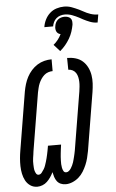

<svg xmlns="http://www.w3.org/2000/svg" viewBox="-66 -1083 688 1135"><g transform="rotate(-5 278.0 -515.5)"><path d="M277 8Q261 8 247.5 2Q234 -4 225.5 -15.5Q217 -27 212.5 -41Q208 -55 205 -70Q198 -55 188.5 -41Q179 -27 167 -15.5Q155 -4 139.5 2Q124 8 109 8Q85 8 67 -4.5Q49 -17 39 -36Q29 -55 24.5 -77Q20 -99 19.5 -122Q19 -145 21 -168Q23 -191 27 -214L84 -559Q88 -581 94.5 -602.5Q101 -624 111.5 -644Q122 -664 138 -682Q154 -700 173.5 -712Q193 -724 214.5 -729.5Q236 -735 258 -735V-665Q245 -665 231.5 -660.5Q218 -656 207.5 -646.5Q197 -637 189 -625Q181 -613 175.5 -600Q170 -587 167 -574Q164 -561 161 -548L104 -203Q103 -193 101.5 -183.5Q100 -174 98.5 -164Q97 -154 96.5 -144.5Q96 -135 96.5 -125Q97 -115 97.5 -105.5Q98 -96 100.5 -87Q103 -78 108 -70Q113 -62 122 -62Q133 -62 141 -72Q149 -82 155 -92Q161 -102 164.5 -112.5Q168 -123 171.5 -134Q175 -145 177.5 -155.5Q180 -166 182.5 -177Q185 -188 187 -199Q189 -210 191 -221L192 -228H270L269 -221Q267 -210 266 -199Q265 -188 263.5 -177Q262 -166 261.5 -155.5Q261 -145 260.5 -134Q260 -123 260.5 -112.5Q261 -102 263 -91.5Q265 -81 270 -71.5Q275 -62 286 -62Q295 -62 302.5 -68.5Q310 -75 315 -83Q320 -91 324 -99.5Q328 -108 331 -117Q334 -126 336 -134.5Q338 -143 340.5 -152Q343 -161 344.5 -169.5Q346 -178 348 -187L405 -532Q407 -546 408.5 -560.5Q410 -575 409.5 -589Q409 -603 406 -616.5Q403 -630 396 -641Q389 -652 377 -658.5Q365 -665 351 -665L350 -735Q376 -735 400 -728Q424 -721 441.5 -705.5Q459 -690 470 -668Q481 -646 485 -621.5Q489 -597 487.5 -571.5Q486 -546 482 -521L425 -176Q421 -155 416 -135Q411 -115 402.5 -95Q394 -75 382.5 -56.5Q371 -38 354.5 -23.5Q338 -9 317.5 -0.5Q297 8 277 8ZM284 -928H232Q235 -950 245.5 -971.5Q256 -993 273.5 -1009Q291 -1025 313.5 -1032Q336 -1039 358 -1039Q382 -1039 403.5 -1031Q425 -1023 446 -1013L469 -1001Q488 -990 510 -982.5Q532 -975 556 -975L548 -928Q525 -928 504 -936Q483 -944 464 -954L442 -966Q423 -976 402 -984Q381 -992 358 -992Q345 -992 332 -988Q319 -984 308.5 -975Q298 -966 292 -953.5Q286 -941 284 -928ZM313 -779 277 -819Q292 -831 304 -846.5Q316 -862 324 -879Q316 -880 309.5 -885Q303 -890 300 -896.5Q297 -903 296 -911.5Q295 -920 297 -928Q298 -938 303 -948.5Q308 -959 316.5 -966Q325 -973 335.5 -976Q346 -979 356 -979Q366 -979 375.5 -976Q385 -973 391.5 -966Q398 -959 399 -948.5Q400 -938 399 -928Q395 -907 388.5 -887Q382 -867 370.5 -847.5Q359 -828 345 -811Q331 -794 313 -779Z"/></g></svg>

Font: Iosevka Curly
Style: Italic
Weight: 400
Italic angle: -9°
Monospace: yes
Designer: Belleve Invis
Foundry: Belleve Invis
Version: Version 22.1.2; ttfautohint (v1.8.4)